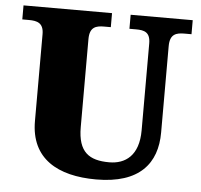

<svg xmlns="http://www.w3.org/2000/svg" viewBox="-52 -768 873 832"><g transform="rotate(5 384.5 -352.0)"><path d="M396 10C585 10 659 -83 659 -217V-593C659 -646 687 -653 723 -653H753V-714H483V-653H512C548 -653 574 -646 574 -597V-219C574 -109 516 -69 446 -69C359 -69 310 -101 310 -210V-593C310 -646 338 -653 373 -653H402V-714H17V-653H46C81 -653 110 -646 110 -597V-219C110 -55 229 10 396 10Z"/></g></svg>

Font: Noto Serif Lao Black
Style: Regular
Weight: 900
Designer: Monotype Design Team
Foundry: Monotype Imaging Inc.
Version: Version 2.003